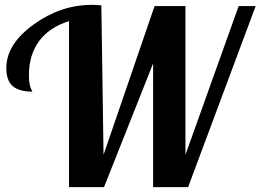

<svg xmlns="http://www.w3.org/2000/svg" viewBox="-20 -770 1072 790"><path d="M397 -748 406 -133 616 -745H743V-133L962 -745H1032L754 0H610V-509L408 0H264V-683Q183 -658 141 -601Q99 -544 99 -461Q99 -438 102 -423.5Q105 -409 109 -402Q113 -395 113 -393Q59 -393 32.5 -415.5Q6 -438 6 -490Q6 -588 118 -669Q230 -750 357 -750Q371 -750 397 -748Z"/></svg>

Font: Lobster 1.3
Style: Regular
Weight: 400
Designer: Pablo Impallari
Foundry: Pablo Impallari. www.impallari.com
Version: Version 1.003 2010